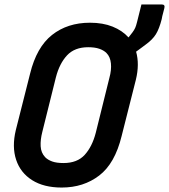

<svg xmlns="http://www.w3.org/2000/svg" viewBox="-20 -822 759 862"><path d="M384 -720Q442 -720 485.5 -702.5Q529 -685 557 -654Q560 -658 564.5 -663.5Q569 -669 575 -677Q583 -688 587 -697Q591 -706 595 -722L615 -802H706Q722 -802 718 -786Q717 -780 712.5 -764.5Q708 -749 706 -736Q695 -693 680 -668.5Q665 -644 633 -621Q622 -613 611.5 -605Q601 -597 591 -590Q607 -534 590 -464L526 -211Q496 -88 425.5 -34Q355 20 257 20Q177 20 124.5 -13Q72 -46 52.5 -104.5Q33 -163 51 -238L115 -491Q144 -610 213.5 -665Q283 -720 384 -720ZM170 -230Q161 -195 162.5 -165.5Q164 -136 183 -116Q195 -104 214.5 -97Q234 -90 265 -90Q327 -90 360.5 -127Q394 -164 410 -226L471 -472Q481 -508 478 -537.5Q475 -567 458 -584Q446 -596 426 -603Q406 -610 376 -610Q315 -610 281 -573.5Q247 -537 231 -475Z"/></svg>

Font: Recursive Mn Lnr St SmB
Style: Italic
Weight: 600
Italic angle: -15°
Monospace: yes
Version: Version 1.079;hotconv 1.0.112;makeotfexe 2.5.65598; ttfautoh